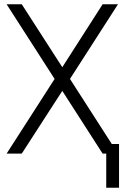

<svg xmlns="http://www.w3.org/2000/svg" viewBox="-20 -720 582 900"><path d="M461 -700 272 -405 82 -700H11L236 -350L11 0H82L272 -294L461 0H533L308 -350L533 -700ZM478 160H538V-45H478Z"/></svg>

Font: Unageo
Style: Light
Weight: 300
Designer: Richard Sepsi
Foundry: Richard Sepsi
Version: Version 2.000